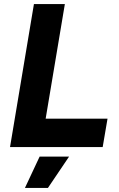

<svg xmlns="http://www.w3.org/2000/svg" viewBox="-20 -720 582 940"><path d="M146.1 -700H297.5L203.5 -138.9H506.4L482.7 0H29.1ZM174 46.7H318.2L214.7 200H102.1Z"/></svg>

Font: Oak Sans Light Italic
Style: Regular
Weight: 400
Italic angle: -9.5°
Foundry: Erik Kennedy, Walven
Version: Version 1.000;Glyphs 3.1.2 (3151)